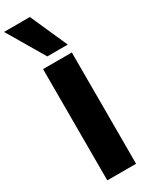

<svg xmlns="http://www.w3.org/2000/svg" viewBox="-360 -1260 992 1300"><g transform="rotate(-30 136.0 -610.0)"><path d="M50 0V-870H275V0ZM118 -930 -53 -1220H149L278 -930Z"/></g></svg>

Font: Boldonse
Style: Regular
Weight: 400
Designer: Universitype Foundry
Foundry: Universitype Foundry
Version: Version 1.000; ttfautohint (v1.8.4.7-5d5b)